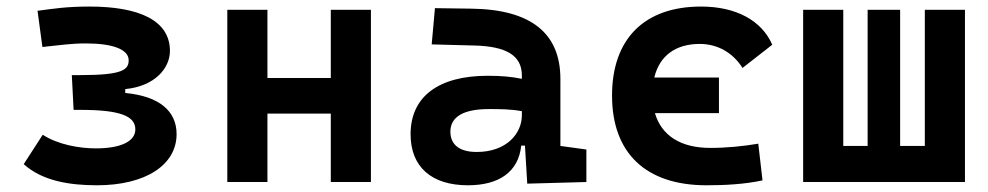

<svg xmlns="http://www.w3.org/2000/svg" viewBox="-20 -547 2970 577"><path d="M271.5 9.8C417.5 9.8 510.7 -51.3 510.7 -144C510.7 -212.4 460 -257.8 356.4 -267.6V-279.3C444.8 -287.6 490.7 -341.8 490.7 -394C490.7 -486.3 397 -527.3 249 -527.3C178.7 -527.3 142.6 -521 92.8 -514.6L107.4 -405.8C164.6 -411.6 192.9 -416.5 238.3 -416.5C316.9 -416.5 366.7 -399.4 366.7 -365.7C366.7 -337.4 347.7 -321.3 223.1 -321.3H195.8L201.2 -216.8H221.7C343.8 -216.8 386.7 -197.3 386.7 -158.2C386.7 -122.1 343.3 -101.1 267.6 -101.1C220.2 -101.1 154.8 -111.8 108.4 -142.1L51.3 -53.7C107.4 -2.9 189.9 9.8 271.5 9.8Z M974.1 0H1094.7V-517.6H974.1V-312.5H783.7V-517.6H663.1V0H783.7V-205.6H974.1Z M1564.5 4.9 1742.2 0V-97.7L1664.1 -108.4V-309.6C1664.1 -446.3 1577.1 -518.6 1396.5 -521L1287.1 -522.5L1277.3 -413.6L1406.2 -410.2C1500.5 -407.7 1548.3 -380.9 1548.3 -320.3V-310.1C1518.6 -316.4 1486.3 -319.3 1445.8 -319.3C1297.9 -319.3 1213.9 -256.8 1213.9 -143.6C1213.9 -45.4 1276.9 9.8 1386.2 9.8C1479 9.8 1538.1 -29.8 1546.4 -109.4H1557.6ZM1548.3 -212.9V-200.2C1548.3 -146.5 1502.9 -90.3 1412.6 -90.3C1361.3 -90.3 1333.5 -111.8 1333.5 -151.4C1333.5 -196.3 1373.5 -219.2 1448.7 -219.2C1482.9 -219.2 1513.2 -219.2 1548.3 -212.9Z M2103 9.8C2158.2 9.8 2217.3 6.8 2271.5 -4.9L2258.8 -115.2C2212.4 -107.4 2163.6 -102.5 2114.7 -102.5C2026.4 -102.5 1968.3 -138.7 1948.2 -207H2140.6V-314H1946.3C1961.9 -379.4 2010.3 -415 2083 -415C2136.2 -415 2182.6 -388.7 2211.4 -342.8L2300.8 -412.6C2269 -485.8 2191.4 -527.3 2086.9 -527.3C1915 -527.3 1819.3 -428.7 1819.3 -259.8C1819.3 -85.9 1921.9 9.8 2103 9.8Z M2393.6 0H2879.9V-517.6H2759.3V-108.4H2685.1V-517.6H2587.4V-108.4H2514.2V-517.6H2393.6Z"/></svg>

Font: Cascadia Mono SemiBold
Style: Regular
Weight: 600
Monospace: yes
Designer: Aaron Bell
Foundry: Saja Typeworks
Version: Version 2404.023